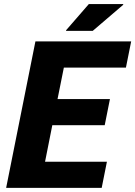

<svg xmlns="http://www.w3.org/2000/svg" viewBox="-20 -912 657 932"><path d="M488.3 -304.2H233.9L198.7 -127H499L473.6 0H9.8L151.9 -710.9H616.7L591.3 -584H290L259.3 -431.2H513.7ZM411.1 -892.1H577.6L578.6 -889.2L430.2 -762.2H301.3L300.3 -764.6Z"/></svg>

Font: Roboto-BlackItalic
Style: Italic
Weight: 900
Italic angle: -12°
Designer: Google
Version: Version 1.100141; 2013